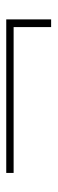

<svg xmlns="http://www.w3.org/2000/svg" viewBox="190 -556 180 599"><g transform="rotate(-90 279.5 -256.0)"><path d="M495 -186V-303H40V-326H519V-186Z"/></g></svg>

Font: MuseoModerno Thin
Style: Regular
Weight: 100
Designer: Pablo Cosgaya, Héctor Gatti, Marcela Romero, and the Authors of The MuseoModerno Project.
Foundry: Omnibus-Type Team
Version: Version 1.003